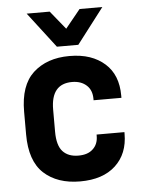

<svg xmlns="http://www.w3.org/2000/svg" viewBox="-52 -763 610 812"><g transform="rotate(-5 252.5 -357.5)"><path d="M101.6 -46.9Q44.9 -99.6 44.9 -211.9V-308.6Q44.9 -419.9 101.6 -472.7Q160.2 -526.4 255.9 -526.4Q304.7 -526.4 341.8 -513.7Q378.9 -501 406.2 -476.6Q460 -428.7 460 -340.8V-331.1H341.8V-336.9Q341.8 -374 319.3 -394.5Q295.9 -416 257.8 -416Q168 -416 168 -306.6V-212.9Q168 -154.3 191.4 -128.9Q214.8 -103.5 257.8 -103.5Q297.9 -103.5 319.3 -124Q341.8 -144.5 341.8 -179.7V-185.5H460V-178.7Q460 -93.8 406.2 -43.9Q352.5 5.9 255.9 5.9Q159.2 5.9 101.6 -46.9ZM91.8 -720.7H189.5L252.9 -642.6L316.4 -720.7H413.1L297.9 -570.3H207Z"/></g></svg>

Font: Dinish
Style: Bold
Weight: 700
Designer: Bert Driehuis
Foundry: Playbeing
Version: Version 3.006; git-39231f3c-release